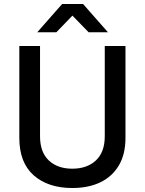

<svg xmlns="http://www.w3.org/2000/svg" viewBox="-20 -931 726 964"><path d="M343 13Q222 13 149.5 -50.5Q77 -114 77 -239V-700H181V-247Q181 -167 225 -125.5Q269 -84 343 -84Q417 -84 461.5 -125.5Q506 -167 506 -247V-700H610V-239Q610 -156 576.5 -100Q543 -44 483.5 -15.5Q424 13 343 13ZM167 -769 292 -911H397L522 -769H425L315 -882H372L263 -769Z"/></svg>

Font: SUSE Medium
Style: Regular
Weight: 500
Designer: Rene Bieder
Foundry: SUSE
Version: Version 1.000